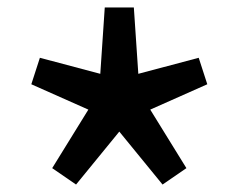

<svg xmlns="http://www.w3.org/2000/svg" viewBox="-20 -586 640 515"><path d="M184 -91 120 -135 217 -292 64 -360 87 -431 249 -388 261 -566H339L351 -388L513 -431L536 -360L383 -292L480 -135L416 -91L300 -233Z"/></svg>

Font: Source Code Pro
Style: Bold
Weight: 700
Monospace: yes
Designer: Paul D. Hunt, Teo Tuominen
Foundry: Adobe Systems Incorporated
Version: Version 2.030;PS 1.000;hotconv 16.6.51;makeotf.lib2.5.65220